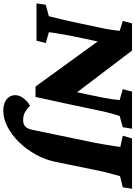

<svg xmlns="http://www.w3.org/2000/svg" viewBox="140 -763 812 1152"><g transform="rotate(90 546.0 -187.0)"><path d="M515.6 -205.1 538.1 -312.5Q547.9 -356.4 554.7 -392.6Q561.5 -428.7 565.4 -455.6Q569.3 -482.4 570.3 -499L504.9 -517.6L519.5 -573.2H742.2L733.4 -517.6L666 -499Q660.2 -483.4 651.9 -453.1Q643.6 -422.9 635.7 -386.2Q627.9 -349.6 620.1 -312.5L586.9 -155.3Q574.2 -101.6 566.9 -64.9Q559.6 -28.3 551.8 5.9H489.3L171.9 -431.6H232.4L199.2 -275.4Q185.5 -210.9 178.2 -169.9Q170.9 -128.9 167.5 -106.4Q164.1 -84 163.1 -74.2L228.5 -55.7L213.9 0H-9.8L-1 -55.7L67.4 -74.2Q72.3 -93.8 85 -146.5Q97.7 -199.2 113.3 -273.4L136.7 -384.8Q142.6 -410.2 147.9 -443.8Q153.3 -477.5 155.3 -499L95.7 -517.6L110.4 -573.2H273.4L552.7 -205.1ZM941.4 -115.2Q928.7 -52.7 897.5 3.9Q866.2 60.5 823.2 104.5Q780.3 148.4 731.4 173.8Q682.6 199.2 633.8 199.2Q591.8 199.2 566.4 179.7Q541 160.2 541 127.9Q541 102.5 559.1 78.6Q577.1 54.7 603.5 39.1Q623 57.6 642.6 68.8Q662.1 80.1 691.4 80.1Q715.8 80.1 729.5 66.9Q743.2 53.7 749 24.4L827.1 -352.5Q833 -383.8 837.9 -413.1Q842.8 -442.4 846.2 -465.8Q849.6 -489.3 851.6 -502.9L784.2 -517.6L800.8 -573.2H1102.5L1093.8 -517.6L1026.4 -501Q1022.5 -484.4 1011.7 -445.8Q1001 -407.2 989.3 -349.6Z"/></g></svg>

Font: Crimson Pro Black
Style: Italic
Weight: 900
Italic angle: -12°
Designer: Jacques Le Bailly
Foundry: Baron von Fonthausen
Version: Version 1.003